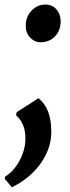

<svg xmlns="http://www.w3.org/2000/svg" viewBox="-40 -548 300 820"><path d="M10.5 252 -19.5 216 -19 207Q7.5 191 27.2 164Q47 137 57.8 105.8Q68.5 74.5 68.5 46.5Q68.5 19 63 -0.2Q57.5 -19.5 48.2 -33Q39 -46.5 28.5 -56L31.5 -69L124 -128.5Q150.5 -108.5 164.8 -73Q179 -37.5 179 16.5Q179 63.5 157.8 108.8Q136.5 154 98.5 191Q60.5 228 10.5 252ZM70 -439Q70.5 -477.5 95.2 -503Q120 -528.5 153.5 -528.5Q183.5 -528.5 201.2 -507.8Q219 -487 219 -457.5Q219 -417.5 194.8 -392.5Q170.5 -367.5 133 -367.5Q107.5 -367.5 88.5 -387.8Q69.5 -408 70 -439Z"/></svg>

Font: Merriweather 36pt ExtraBold
Style: Italic
Weight: 800
Italic angle: -7.8°
Version: Version 2.101